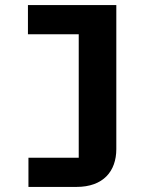

<svg xmlns="http://www.w3.org/2000/svg" viewBox="-20 -536 640 756"><path d="M92 200H281C387 200 438 138 438 51V-516H90V-401H290V85H92Z"/></svg>

Font: IBM Plex Mono
Style: Bold
Weight: 700
Monospace: yes
Designer: Mike Abbink, Paul van der Laan, Pieter van Rosmalen
Foundry: Bold Monday
Version: Version 2.004